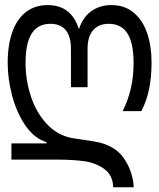

<svg xmlns="http://www.w3.org/2000/svg" viewBox="-20 -578 640 774"><path d="M216 65.5H26V0H167.5V-5Q118 -20 82.5 -72Q47 -124 29 -192.2Q11 -260.5 11 -324Q11 -397.5 30 -450Q49 -502.5 85.2 -530Q121.5 -557.5 172 -557.5Q219 -557.5 250.2 -534.2Q281.5 -511 297.5 -462.5H299Q314 -508.5 348.2 -533Q382.5 -557.5 429 -557.5Q482.5 -557.5 519 -527Q555.5 -496.5 573.2 -444.2Q591 -392 591 -326.5Q591 -267 581 -219Q571 -171 550 -130H474.5Q518.5 -217.5 518.5 -323Q518.5 -404.5 493.8 -443.2Q469 -482 418 -482Q377.5 -482 355.2 -456Q333 -430 333 -381V-226.5H266V-381Q266 -431.5 244.8 -456.8Q223.5 -482 183 -482Q133 -482 108 -443.2Q83 -404.5 83 -324Q83 -255 104.5 -189.8Q126 -124.5 168.5 -78.5Q211 -32.5 270.5 -21.5Q296 -17 322.5 -13.5Q360.5 -8.5 383.8 -2.8Q407 3 431.5 16.5Q460 32 479.5 60.2Q499 88.5 508.8 119.8Q518.5 151 519 177H436.5Q434.5 127.5 400.2 103Q366 78.5 320.5 72Q275 65.5 216 65.5Z"/></svg>

Font: JuliaMono Light
Style: Regular
Weight: 300
Monospace: yes
Designer: cormullion
Foundry: corm
Version: Version 0.054; ttfautohint (v1.8.4)